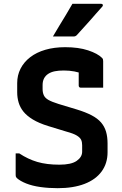

<svg xmlns="http://www.w3.org/2000/svg" viewBox="-20 -966 640 1005"><path d="M321 -719Q391 -719 441 -702.5Q491 -686 514 -663Q518 -659 519 -655Q520 -651 520 -645Q520 -626 520 -602Q520 -578 520 -554Q520 -530 520 -507Q492 -507 462 -507Q432 -507 403 -507Q398 -507 395 -510Q392 -513 392 -518Q392 -528 392 -538Q392 -548 392 -559.5Q392 -571 392 -584Q392 -597 392 -613L420 -577Q396 -587 369.5 -592Q343 -597 314 -597Q287 -597 267 -593Q247 -589 232.5 -579.5Q218 -570 210.5 -555.5Q203 -541 203 -521V-500Q203 -481 209.5 -467Q216 -453 233.5 -443Q251 -433 286 -422L382 -393Q428 -379 459.5 -362.5Q491 -346 509 -325Q527 -304 535 -277Q543 -250 543 -215V-169Q543 -111 512 -68.5Q481 -26 422.5 -3.5Q364 19 282 19Q234 19 191.5 13Q149 7 117.5 -5.5Q86 -18 68 -34Q65 -37 63.5 -40.5Q62 -44 62 -53Q62 -71 62 -88Q62 -105 62 -124Q62 -143 62 -163H81Q126 -133 175 -118.5Q224 -104 291 -104Q353 -104 381.5 -124Q410 -144 410 -172V-206Q410 -223 404.5 -234.5Q399 -246 382 -256.5Q365 -267 328 -277L233 -306Q184 -321 152 -340.5Q120 -360 102.5 -382Q85 -404 77.5 -429.5Q70 -455 70 -483V-531Q70 -572 87.5 -606.5Q105 -641 138 -666.5Q171 -692 217.5 -705.5Q264 -719 321 -719ZM359 -946Q397 -946 418.5 -946Q440 -946 459.5 -946Q479 -946 510 -946Q516 -946 518 -941.5Q520 -937 516 -932Q497 -911 483 -895Q469 -879 455.5 -863.5Q442 -848 424.5 -829Q407 -810 381 -781Q379 -779 375 -777Q371 -775 365 -775Q337 -775 319.5 -775Q302 -775 288 -775Q274 -775 257 -775Q275 -806 291.5 -833Q308 -860 325 -888Q342 -916 359 -946Z"/></svg>

Font: RecMonoLinear Nerd Font Mono
Style: Bold
Weight: 700
Monospace: yes
Version: Version 1.085; ttfautohint (v1.8.4.7-5d5b);Nerd Fonts 3.2.1